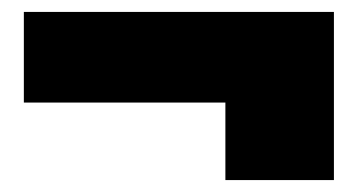

<svg xmlns="http://www.w3.org/2000/svg" viewBox="-20 -360 610 322"><path d="M540 -340V-58H358V-188H20V-340Z"/></svg>

Font: Fivo Sans Modern ExtBlk
Style: Regular
Weight: 950
Designer: Alexander Slobzheninov
Foundry: Alexander Slobzheninov
Version: 1.0